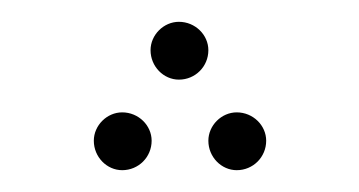

<svg xmlns="http://www.w3.org/2000/svg" viewBox="-20 -184 329 176"><path d="M144 -111C159 -111 171 -123 171 -138C171 -152 159 -164 144 -164C130 -164 118 -152 118 -138C118 -123 130 -111 144 -111ZM92 -28C107 -28 119 -40 119 -55C119 -69 107 -81 92 -81C78 -81 66 -69 66 -55C66 -40 78 -28 92 -28ZM197 -28C212 -28 224 -40 224 -55C224 -69 212 -81 197 -81C183 -81 171 -69 171 -55C171 -40 183 -28 197 -28Z"/></svg>

Font: Noto Sans Arabic UI Th
Style: Regular
Weight: 100
Designer: Monotype Design Team, Nadine Chahine and Nizar Qandah
Foundry: Monotype Imaging Inc.
Version: Version 2.010